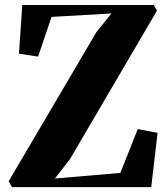

<svg xmlns="http://www.w3.org/2000/svg" viewBox="-20 -764 682 784"><path d="M28.5 0 15.5 -24 373.5 -632.5 435 -709 190.5 -695 135.5 -533 57.5 -544.5 71 -743.5H608L621 -720.5L265.5 -114L204 -35L471.5 -58L542.5 -237L623.5 -221.5L597.5 0Z"/></svg>

Font: Merriweather 120pt ExtraBold
Style: Regular
Weight: 800
Version: Version 2.100